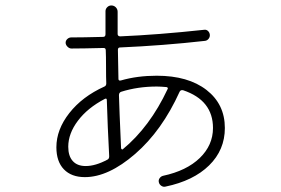

<svg xmlns="http://www.w3.org/2000/svg" viewBox="-20 -654 1040 710"><path d="M367.2 -288.1Q303.7 -254.9 268.1 -207.5Q232.4 -160.2 232.4 -111.3Q232.4 -77.1 249 -58.6Q265.6 -40 296.9 -40Q333 -40 377 -63.5Q383.8 -66.4 383.8 -76.2Q377.9 -186.5 375 -284.2Q375 -292 367.2 -288.1ZM427.7 -314.5Q419.9 -311.5 419.9 -301.8Q420.9 -257.8 427.7 -106.4Q427.7 -104.5 429.7 -102.5Q431.6 -100.6 433.6 -101.6Q534.2 -184.6 599.6 -324.2Q601.6 -326.2 600.1 -329.1Q598.6 -332 595.7 -332Q573.2 -334 559.6 -334Q489.3 -334 427.7 -314.5ZM293.9 1Q244.1 1 216.3 -27.8Q188.5 -56.6 188.5 -109.4Q188.5 -174.8 236.3 -235.8Q284.2 -296.9 366.2 -334Q373 -336.9 373 -345.7Q372.1 -365.2 372.1 -406.7Q372.1 -448.2 371.1 -467.8Q371.1 -476.6 363.3 -476.6Q285.2 -474.6 244.1 -474.6Q236.3 -474.6 229.5 -481.4Q222.7 -488.3 222.7 -496.1Q222.7 -503.9 229 -509.8Q235.4 -515.6 243.2 -515.6Q285.2 -515.6 361.3 -517.6Q370.1 -517.6 370.1 -527.3V-612.3Q370.1 -621.1 376.5 -627.4Q382.8 -633.8 391.6 -633.8Q401.4 -633.8 408.2 -627Q415 -620.1 415 -610.4V-528.3Q415 -520.5 423.8 -519.5Q563.5 -525.4 735.4 -543.9Q743.2 -544.9 749 -539.6Q754.9 -534.2 755.9 -525.9Q756.8 -517.6 751.5 -510.7Q746.1 -503.9 738.3 -502.9Q583 -485.4 423.8 -478.5Q416 -478.5 416 -469.7Q416 -452.1 417 -416Q418 -379.9 418 -362.3Q418 -354.5 426.8 -356.4Q487.3 -374 559.6 -374Q675.8 -374 743.7 -321.3Q811.5 -268.6 811.5 -180.7Q811.5 -99.6 753.4 -42.5Q695.3 14.6 591.8 36.1Q584 38.1 576.7 33.2Q569.3 28.3 567.4 20Q565.4 11.7 570.3 4.9Q575.2 -2 583 -3.9Q669.9 -22.5 718.8 -69.8Q767.6 -117.2 767.6 -180.7Q767.6 -283.2 657.2 -320.3Q648.4 -322.3 644.5 -315.4Q579.1 -170.9 480 -85Q380.9 1 293.9 1Z"/></svg>

Font: Rounded-X Mgen+ 2m light
Style: Regular
Weight: 200
Designer: [Source Han Sans]
Ryoko NISHIZUKA  (kana & ideographs); Paul D. Hunt (Latin, Greek & Cyrillic); Wenlong ZHANG  (bopomofo
Version: Version 1.059.20150602